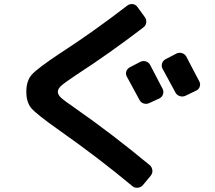

<svg xmlns="http://www.w3.org/2000/svg" viewBox="-20 -824 1040 929"><path d="M766.6 -394.5Q773.4 -381.8 768.6 -367.7Q763.7 -353.5 751 -347.7L702.1 -325.2Q689.5 -319.3 675.8 -323.2Q662.1 -327.1 655.3 -339.8Q653.3 -342.8 593.8 -453.1Q586.9 -465.8 591.3 -479Q595.7 -492.2 609.4 -499L658.2 -524.4Q671.9 -531.2 686 -526.9Q700.2 -522.5 707 -508.8Q736.3 -453.1 766.6 -394.5ZM881.8 -549.8Q893.6 -527.3 915 -485.8Q936.5 -444.3 943.8 -431.2Q951.2 -418 946.3 -404.3Q941.4 -390.6 927.7 -384.8L877 -360.4Q864.3 -354.5 850.1 -358.9Q835.9 -363.3 829.1 -376Q797.9 -434.6 766.6 -491.2Q759.8 -503.9 764.2 -517.6Q768.6 -531.2 782.2 -538.1L833 -564.5Q845.7 -571.3 860.4 -566.9Q875 -562.5 881.8 -549.8ZM265.6 -194.3Q156.2 -271.5 131.8 -300.3Q107.4 -329.1 107.4 -379.9Q107.4 -433.6 134.3 -463.4Q161.1 -493.2 269.5 -565.4Q429.7 -668.9 595.7 -796.9Q607.4 -805.7 621.6 -804.2Q635.7 -802.7 644.5 -791L680.7 -741.2Q689.5 -729.5 687.5 -714.8Q685.5 -700.2 673.8 -691.4Q507.8 -564.5 352.5 -463.9Q293.9 -424.8 276.9 -409.7Q259.8 -394.5 259.8 -379.9Q259.8 -366.2 274.4 -352.1Q289.1 -337.9 344.7 -299.8Q522.5 -175.8 705.1 -24.4Q715.8 -14.6 717.3 0Q718.8 14.6 709 26.4L670.9 72.3Q661.1 83 646 84.5Q630.9 85.9 620.1 76.2Q456.1 -60.5 265.6 -194.3Z"/></svg>

Font: Rounded-L Mgen+ 1m bold
Style: Bold
Weight: 700
Designer: [Source Han Sans]
Ryoko NISHIZUKA  (kana & ideographs); Paul D. Hunt (Latin, Greek & Cyrillic); Wenlong ZHANG  (bopomofo
Version: Version 1.059.20150602